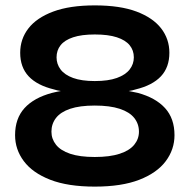

<svg xmlns="http://www.w3.org/2000/svg" viewBox="-20 -680 704 713"><path d="M332 13Q232 13 166.5 -12.5Q101 -38 68.5 -81.5Q36 -125 36 -178Q36 -240 71 -278.5Q106 -317 173 -335Q189 -339 206 -342Q192 -344 180 -348Q118 -363 86.5 -396.5Q55 -430 55 -484Q55 -535 85.5 -574.5Q116 -614 177.5 -637Q239 -660 332 -660Q426 -660 487 -637Q548 -614 578.5 -574.5Q609 -535 609 -484Q609 -430 577.5 -396.5Q546 -363 484 -348Q472 -344 458 -342Q475 -339 492 -335Q558 -317 593 -278.5Q628 -240 628 -178Q628 -125 595.5 -81.5Q563 -38 497.5 -12.5Q432 13 332 13ZM332 -379Q382 -379 414 -390.5Q446 -402 461.5 -422Q477 -442 477 -467Q477 -493 461.5 -512Q446 -531 414 -541.5Q382 -552 332 -552Q283 -552 251.5 -541.5Q220 -531 205 -512Q190 -493 190 -467Q190 -442 205 -422Q220 -402 251.5 -390.5Q283 -379 332 -379ZM332 -97Q388 -97 424.5 -109Q461 -121 478.5 -142.5Q496 -164 496 -191Q496 -220 478.5 -242Q461 -264 424.5 -276Q388 -288 332 -288Q276 -288 240.5 -276Q205 -264 188 -242Q171 -220 171 -191Q171 -164 188 -142.5Q205 -121 240.5 -109Q276 -97 332 -97Z"/></svg>

Font: Syne Modified
Style: Bold
Weight: 700
Designer: Lucas Descroix
Foundry: Bonjour Monde
Version: Version 2.200